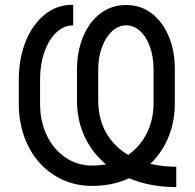

<svg xmlns="http://www.w3.org/2000/svg" viewBox="-20 -758 806 793"><path d="M708 -69.3V14.6Q615.7 14.6 540.3 -11.5Q464.8 -37.6 410.6 -85.4Q356.4 -133.3 327.1 -199Q297.9 -264.6 297.9 -343.8V-468.8Q297.9 -544.9 323 -605.7Q348.1 -666.5 394 -701.9Q439.9 -737.3 501 -737.3Q561.5 -737.3 606.7 -702.6Q651.9 -668 677.2 -607.2Q702.6 -546.4 702.1 -467.8V-332Q702.1 -259.8 678 -197.5Q653.8 -135.3 608.6 -88.9Q563.5 -42.5 500.7 -16.4Q438 9.8 361.3 9.8Q293.5 9.8 237.5 -16.1Q181.6 -42 141.4 -87.9Q101.1 -133.8 79.3 -195.6Q57.6 -257.3 57.6 -329.1V-427.7Q57.6 -515.6 85.7 -585.9Q113.8 -656.2 164.3 -697.5Q214.8 -738.8 282.2 -738.3V-653.3Q243.7 -653.3 212.6 -623.8Q181.6 -594.2 163.6 -543.5Q145.5 -492.7 145.5 -428.7V-329.1Q145.5 -256.8 173.3 -199Q201.2 -141.1 250 -107.7Q298.8 -74.2 361.3 -74.2Q437 -74.2 493.9 -108.2Q550.8 -142.1 582.5 -200.7Q614.3 -259.3 614.3 -332V-468.8Q614.3 -524.4 598.9 -565.9Q583.5 -607.4 557.9 -630.4Q532.2 -653.3 501 -653.3Q469.7 -653.3 443.4 -629.4Q417 -605.5 401.4 -564Q385.7 -522.5 385.7 -469.7V-342.8Q385.7 -260.3 424.8 -199Q463.9 -137.7 536.4 -103.8Q608.9 -69.8 708 -69.3Z"/></svg>

Font: Inter Tight
Style: Regular
Weight: 400
Designer: Rasmus Andersson
Foundry: rsms
Version: Version 3.002